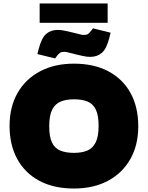

<svg xmlns="http://www.w3.org/2000/svg" viewBox="-20 -1075 850 1104"><path d="M405 9Q289 9 206 -35.5Q123 -80 79 -161Q35 -242 35 -351Q35 -460 81 -540.5Q127 -621 210.5 -665Q294 -709 405 -709Q521 -709 604 -664.5Q687 -620 731 -539.5Q775 -459 775 -349Q775 -240 729 -159.5Q683 -79 600 -35Q517 9 405 9ZM405 -196Q450 -196 481.5 -209Q513 -222 530 -256Q547 -290 547 -351Q547 -412 531 -445Q515 -478 483.5 -491Q452 -504 405 -504Q361 -504 329 -491Q297 -478 280 -444.5Q263 -411 263 -349Q263 -289 279 -255.5Q295 -222 327 -209Q359 -196 405 -196ZM297 -739 195 -764 202 -792Q219 -857 245.5 -880Q272 -903 312 -903Q333 -903 356.5 -897.5Q380 -892 402 -887Q421 -883 436.5 -878.5Q452 -874 461 -874Q478 -874 486 -879.5Q494 -885 503 -897L515 -912L616 -887L609 -859Q593 -795 566 -771.5Q539 -748 499 -748Q478 -748 454.5 -753.5Q431 -759 409 -764Q390 -769 374.5 -773Q359 -777 350 -777Q334 -777 325.5 -771.5Q317 -766 308 -754ZM208 -944V-1055H599V-944Z"/></svg>

Font: REM Medium Black
Style: Regular
Weight: 900
Version: Version 1.005;gftools[0.9.28]